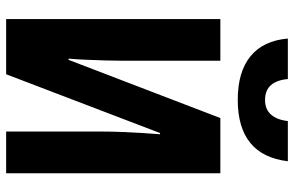

<svg xmlns="http://www.w3.org/2000/svg" viewBox="-190 -790 979 640"><g transform="rotate(90 300.0 -469.5)"><path d="M43 0V-714H182V-392Q182 -364 181 -329.5Q180 -295 178.5 -262.5Q177 -230 175 -208H179L373 -714H557V0H418V-323Q418 -352 419.5 -387.5Q421 -423 423 -456.5Q425 -490 427 -513H423L227 0ZM312 -772Q219 -772 167 -814.5Q115 -857 108 -939H243Q246 -903 263 -883Q280 -863 313 -863Q344 -863 361.5 -883Q379 -903 383 -939H517Q497 -772 312 -772Z"/></g></svg>

Font: Noto Sans Mono ExtraBold
Style: Regular
Weight: 800
Designer: Monotype Design Team
Foundry: Monotype Imaging Inc.
Version: Version 2.014